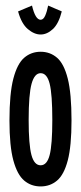

<svg xmlns="http://www.w3.org/2000/svg" viewBox="-20 -662 290 690"><path d="M126 8Q92 8 67 -13Q42 -34 28 -85.5Q14 -137 14 -229Q14 -326 28 -379.5Q42 -433 67 -454.5Q92 -476 126 -476Q160 -476 185 -454.5Q210 -433 223.5 -379.5Q237 -326 237 -229Q237 -137 223.5 -85.5Q210 -34 185 -13Q160 8 126 8ZM126 -68Q149 -68 158.5 -105Q168 -142 168 -231Q168 -323 158.5 -361Q149 -399 126 -399Q104 -399 93.5 -361Q83 -323 83 -231Q83 -142 93 -105Q103 -68 126 -68ZM153 -642 202 -621Q191 -577 170 -557.5Q149 -538 126 -538Q103 -538 80 -557.5Q57 -577 45 -621L95 -642Q107 -591 126 -591Q136 -591 142.5 -606Q149 -621 153 -642Z"/></svg>

Font: Inconsolata UltraCondensed Bold
Style: Regular
Weight: 700
Width: 1
Monospace: yes
Designer: Raph Levien, Cyreal, Brenton Simpson
Foundry: Raph Levien, Cyreal, Google
Version: Version 3.001; ttfautohint (v1.8.2.53-6de2)